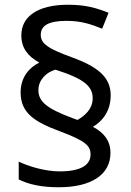

<svg xmlns="http://www.w3.org/2000/svg" viewBox="-20 -785 553 810"><path d="M67 -395C67 -307 128 -270 233 -231C342 -190 362 -170 362 -133C362 -95 331 -62 232 -62C169 -62 102 -83 59 -103V-28C101 -7 154 5 228 5C365 5 446 -48 446 -140C446 -191 419 -225 372 -250C411 -273 447 -315 447 -383C447 -463 387 -505 284 -543C182 -580 152 -601 152 -638C152 -675 181 -697 261 -697C325 -697 365 -682 411 -664L438 -731C388 -751 342 -765 267 -765C140 -765 70 -716 70 -636C70 -582 98 -547 146 -521C105 -501 67 -461 67 -395ZM142 -405C142 -449 177 -481 214 -491C337 -452 371 -420 371 -370C371 -325 338 -297 307 -279L285 -287C178 -327 142 -356 142 -405Z"/></svg>

Font: Noto Sans Cypriot
Style: Regular
Weight: 400
Designer: Monotype Design Team
Foundry: Monotype Imaging Inc.
Version: Version 2.002